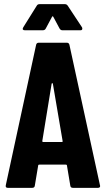

<svg xmlns="http://www.w3.org/2000/svg" viewBox="-20 -906 510 926"><path d="M8 -13 154 -689Q156 -700 167 -700H302Q313 -700 315 -689L462 -13L463 -9Q463 0 452 0H332Q320 0 319 -11L303 -107Q303 -112 297 -112H170Q164 -112 164 -107L148 -11Q147 0 135 0H18Q5 0 8 -13ZM188 -221H278Q283 -221 282 -226L235 -502Q234 -505 232 -505Q230 -505 229 -502L184 -226Q184 -221 188 -221ZM92 -774 157 -878Q161 -886 171 -886H293Q302 -886 307 -878L375 -775Q377 -772 377 -768Q377 -760 368 -760H281Q272 -760 267 -769L237 -825Q234 -830 231 -825L201 -769Q197 -760 186 -760H100Q93 -760 90.5 -763.5Q88 -767 92 -774Z"/></svg>

Font: Barlow Condensed
Style: Bold
Weight: 700
Width: 3
Designer: Jeremy Tribby
Foundry: Tribby Type
Version: Version 1.500